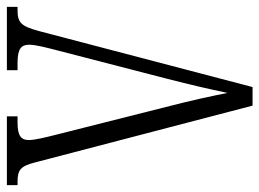

<svg xmlns="http://www.w3.org/2000/svg" viewBox="-118 -636 754 558"><g transform="rotate(-90 259.0 -357.0)"><path d="M66 -632 231 0H285L447 -618C462 -674 472 -683 510 -683H518V-714H334V-683H355C397 -683 408 -672 408 -649C408 -629 398 -593 393 -573L310 -252C290 -174 280 -130 268 -73C257 -127 247 -175 227 -252L145 -577C140 -597 131 -632 131 -650C131 -671 141 -683 181 -683H200V-714H0V-683H9C44 -683 55 -675 66 -632Z"/></g></svg>

Font: Noto Serif Lao ExtraCondensed Light
Style: Regular
Weight: 300
Width: 2
Designer: Monotype Design Team
Foundry: Monotype Imaging Inc.
Version: Version 2.003